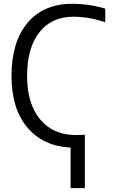

<svg xmlns="http://www.w3.org/2000/svg" viewBox="-20 -760 602 1000"><path d="M528.3 -643.6Q445.3 -672.9 362.3 -672.9Q249 -672.9 185.1 -591.8Q121.1 -510.7 121.1 -364.7Q121.1 -218.8 189.5 -137.7Q257.8 -56.6 375 -56.6Q393.6 -56.6 421.9 -58.6V219.7H347.7V8.8Q206.1 2 123 -95.2Q40 -192.4 40 -365.2Q40 -542 123.5 -641.1Q207 -740.2 355.5 -740.2Q446.3 -740.2 528.3 -714.8Z"/></svg>

Font: Gen Shin Gothic Normal
Style: Regular
Weight: 300
Designer: [Source Han Sans]
Ryoko NISHIZUKA  (kana & ideographs); Paul D. Hunt (Latin, Greek & Cyrillic); Wenlong ZHANG  (bopomofo
Version: Version 1.002.20150607